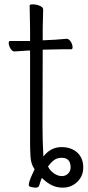

<svg xmlns="http://www.w3.org/2000/svg" viewBox="-20 -665 402 881"><path d="M176 -437 175 -90Q175 -25 179 53L187 44Q218 10 262.5 10Q307 10 334.5 35Q362 60 362 104Q362 143 334.5 169.5Q307 196 268 196Q241 196 219 185.5Q197 175 177 156L172 151Q164 171 160 186Q157 196 144 196Q136 196 122 193Q112 191 112 183Q112 170 128 135Q135 121 139 111L137 109Q122 87 120 54Q118 19 118 -8V-433H108L47 -429H46Q36 -429 28 -442.5Q20 -456 20 -468Q20 -477 26 -477H118V-533L116 -640Q116 -645 131 -645Q146 -645 162 -638.5Q178 -632 178 -622L176 -533V-485V-480Q234 -482 285 -487H286Q296 -487 304.5 -474Q313 -461 313 -448Q313 -439 307 -439H268Q259 -439 176 -437ZM263 59Q242 59 227.5 70Q213 81 200 100L202 102Q209 117 228 131Q246 143 264 143Q281 143 292.5 131.5Q304 120 304 103Q304 59 263 59Z"/></svg>

Font: Moon Stars Kai T Light
Style: Regular
Weight: 300
Designer: GuiWonder
Version: Version 1.101